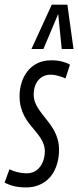

<svg xmlns="http://www.w3.org/2000/svg" viewBox="-41 -810 342 840"><path d="M-21 -11.2 0.4 -69.5Q11.7 -63.9 24.3 -59.9Q36.9 -56 50.2 -53.9Q63.5 -51.8 75.3 -51.8Q101.7 -51.8 119.4 -65.5Q137.1 -79.2 146.1 -101.2Q155.1 -123.1 155.1 -147.1Q155.1 -165.3 149.2 -180.9Q143.2 -196.5 133.5 -210.6Q123.8 -224.7 111.7 -238.7Q99.7 -252.7 87.8 -267.9Q75.9 -283 66.2 -300.9Q56.5 -318.8 50.5 -340.8Q44.6 -362.9 44.6 -390Q44.6 -418.6 52.7 -446.1Q60.7 -473.6 77.9 -496.5Q95.1 -519.3 121.6 -532.8Q148.1 -546.2 184.5 -546.2Q208.9 -546.2 230.4 -540.8Q252 -535.3 265.1 -527.1L245.5 -466.7Q236 -471.3 224.9 -474.9Q213.8 -478.6 202.9 -480.9Q191.9 -483.2 179.6 -483.2Q156.6 -483.2 139.8 -471.3Q123 -459.3 114.7 -439.9Q106.4 -420.5 106.4 -396.7Q106.4 -378.5 112.3 -362.8Q118.2 -347.1 128.2 -332.4Q138.1 -317.7 150 -303Q161.8 -288.3 173.7 -272.6Q185.5 -257 195.5 -239.1Q205.4 -221.2 211.3 -200.3Q217.3 -179.4 217.3 -154.3Q217.3 -127.2 211.2 -102.5Q205.2 -77.8 193.7 -57.3Q182.2 -36.9 164.9 -22Q147.6 -7.1 124.5 1.4Q101.4 10 72.9 10Q43.8 10 20.9 4.5Q-2 -1.1 -21 -11.2ZM96.7 -595.7 185.5 -789.7H253.8L280.6 -595.7H229L213.6 -749L149 -595.7Z"/></svg>

Font: Georama ExtraCondensed Thin
Style: Italic
Weight: 100
Width: 2
Italic angle: -9°
Designer: Jean-Baptiste Levee
Foundry: Production Type
Version: Version 1.001